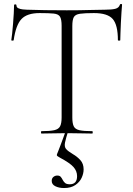

<svg xmlns="http://www.w3.org/2000/svg" viewBox="-20 -674 672 969"><path d="M180 -608Q117 -608 88.5 -578Q60 -548 49 -471Q49 -469 43 -469Q37 -469 37 -471Q39 -483 41.5 -506Q44 -529 46 -555.5Q48 -582 49.5 -606.5Q51 -631 51 -647Q51 -652 57 -652Q63 -652 63 -647Q63 -637 72.5 -632.5Q82 -628 94.5 -626.5Q107 -625 116 -625Q202 -622 317 -622Q388 -622 429.5 -623.5Q471 -625 510 -625Q543 -625 561.5 -629.5Q580 -634 585 -650Q586 -654 591 -654Q596 -654 596 -650Q595 -635 593 -610Q591 -585 590 -557.5Q589 -530 588 -506.5Q587 -483 587 -471Q587 -469 581 -469Q575 -469 575 -471Q575 -548 549 -578Q523 -608 454 -608Q407 -608 383.5 -604.5Q360 -601 352.5 -587.5Q345 -574 345 -542V-81Q345 -52 352 -37Q359 -22 380.5 -17Q402 -12 446 -12Q448 -12 448 -6Q448 0 446 0Q420 0 387.5 -1Q355 -2 317 -2Q281 -2 248.5 -1Q216 0 189 0Q187 0 187 -6Q187 -12 189 -12Q232 -12 254 -17Q276 -22 283.5 -37Q291 -52 291 -81V-544Q291 -576 283 -589.5Q275 -603 251 -605.5Q227 -608 180 -608ZM326 -18Q312 25 308 46Q304 67 313.5 78Q323 89 348 104Q369 116 385.5 134Q402 152 402 181Q402 202 392 223.5Q382 245 360 260Q338 275 303 275Q278 275 259.5 266Q241 257 241 239Q241 226 249.5 219Q258 212 269 212Q281 212 286.5 218.5Q292 225 296.5 234Q301 243 308.5 249.5Q316 256 332 256Q369 256 369 215Q369 189 350.5 168.5Q332 148 283 122Q268 114 267 110Q266 106 273 91Q280 74 285.5 58.5Q291 43 298 25Q305 7 314 -19Z"/></svg>

Font: Cormorant Light Light
Style: Regular
Weight: 300
Version: Version 4.000